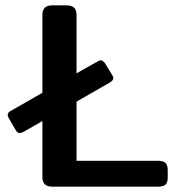

<svg xmlns="http://www.w3.org/2000/svg" viewBox="-20 -700 668 720"><path d="M609 -61V-34Q609 -16 601 -8Q593 0 573 0H177Q157 0 148 -9Q139 -18 139 -36V-246L69 -206Q59 -201 54 -201Q46 -201 39 -212L14 -255Q9 -263 9 -269Q9 -279 22 -285L139 -352V-643Q139 -662 148 -671Q157 -680 177 -680H229Q249 -680 258 -671Q267 -662 267 -643V-425L345 -469Q353 -474 358 -474Q366 -474 375 -461L401 -418Q405 -413 405 -407Q405 -398 391 -390L267 -319V-97H573Q593 -97 601 -88.5Q609 -80 609 -61Z"/></svg>

Font: Mitr
Style: Regular
Weight: 400
Designer: Thanarat Vachiruckul
Foundry: Cadson Demak
Version: Version 1.003